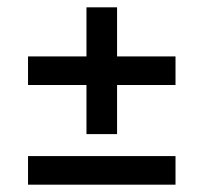

<svg xmlns="http://www.w3.org/2000/svg" viewBox="-20 -569 556 524"><path d="M56.5 -65V-143H459V-65ZM299.5 -203H216V-549H299.5ZM56.5 -337V-415H459V-337Z"/></svg>

Font: Anek Gujarati Medium
Style: Regular
Weight: 500
Designer: Mrunmayee Ghaisas (Gujarati), Yesha Goshar (Latin)
Foundry: Ek Type
Version: Version 1.003